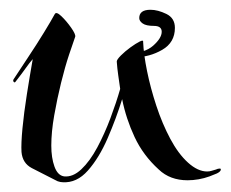

<svg xmlns="http://www.w3.org/2000/svg" viewBox="-20 -374 472 393"><path d="M108 -1Q106 -1 103.5 -1.5Q101 -2 98 -3L92 -6Q64 -20 45 -30Q26 -40 24 -63Q23 -80 26 -111.5Q29 -143 35 -181Q41 -219 47 -253Q40 -245 33 -235Q26 -225 12 -207Q10 -204 8 -206.5Q6 -209 8 -212Q21 -232 38 -257.5Q55 -283 70 -307.5Q85 -332 92 -345Q95 -351 105.5 -341Q116 -331 125.5 -317.5Q135 -304 134 -299Q130 -288 121.5 -262.5Q113 -237 105 -204.5Q97 -172 91 -138Q85 -104 85 -76Q85 -51 91.5 -33Q98 -15 111 -13Q129 -11 146.5 -27.5Q164 -44 179 -72Q194 -100 206 -132Q218 -164 226 -192Q224 -206 222 -220Q220 -234 219 -248Q219 -252 227.5 -260.5Q236 -269 247 -277Q258 -285 266 -289Q274 -293 273 -288Q274 -263 281 -228.5Q288 -194 300 -157.5Q312 -121 328.5 -90Q345 -59 365 -41Q385 -23 404 -23Q409 -23 413.5 -24.5Q418 -26 422 -27Q426 -29 430 -29Q432 -29 432 -27Q432 -23 424 -19L409 -13Q398 -9 386.5 -7Q375 -5 364 -5Q328 -5 305 -27Q273 -56 255.5 -93.5Q238 -131 230 -171Q218 -132 200.5 -91.5Q183 -51 160 -25Q137 1 108 -1ZM257 -257Q249 -257 243 -260V-265Q276 -265 293.5 -280.5Q311 -296 311 -309Q311 -321 295 -321Q279 -321 272 -326Q265 -331 265 -337Q265 -354 288 -354Q303 -354 320.5 -345.5Q338 -337 338 -317Q338 -287 312 -272Q286 -257 257 -257Z"/></svg>

Font: Festive
Style: Regular
Weight: 400
Designer: Robert E. Leuschke
Foundry: Robert E. Leuschke
Version: Version 1.101; ttfautohint (v1.8.3)